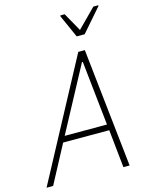

<svg xmlns="http://www.w3.org/2000/svg" viewBox="-152 -993 827 1074"><g transform="rotate(-15 261.5 -455.5)"><path d="M-19 0 349 -688H387L462 0H426L403 -220H136L19 0ZM154 -254H399L359 -627H354ZM363 -774 304 -906 305 -911H330L390 -804L496 -911H525L524 -906L409 -774Z"/></g></svg>

Font: Saira SemiCondensed Thin
Style: Italic
Weight: 250
Width: 4
Italic angle: -12°
Designer: Hector Gatti with collaboration of the Omnibus-Type team
Foundry: Omnibus-Type
Version: Version 1.101